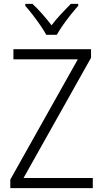

<svg xmlns="http://www.w3.org/2000/svg" viewBox="-20 -1060 530 987"><path d="M457 -93H33V-137L380 -755H49V-807H448V-763L101 -145H457ZM218 -881Q206 -903 187 -930.5Q168 -958 147.5 -984.5Q127 -1011 110 -1030V-1040H147Q171 -1018 197 -988.5Q223 -959 245 -930Q268 -960 293 -987Q318 -1014 344 -1040H382V-1030Q364 -1010 343 -983.5Q322 -957 303 -930Q284 -903 272 -881Z"/></svg>

Font: Noto Sans Telugu UI SemiCondensed Light
Style: Regular
Weight: 300
Width: 4
Designer: Jelle Bosma - Monotype Design Team
Foundry: Monotype Imaging Inc.
Version: Version 2.005; ttfautohint (v1.8.4.7-5d5b)